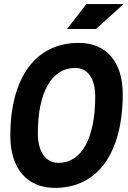

<svg xmlns="http://www.w3.org/2000/svg" viewBox="-20 -914 627 944"><path d="M250.5 9.8C460 9.8 583.5 -161.6 583.5 -451.7C583.5 -609.9 502.9 -703.1 367.2 -703.1C155.8 -703.1 30.8 -533.7 30.8 -247.1C30.8 -85.4 112.3 9.8 250.5 9.8ZM268.1 -113.3C204.1 -113.3 166 -167.5 166 -259.3C166 -460.9 234.4 -580.1 350.1 -580.1C411.6 -580.1 448.2 -527.8 448.2 -439.5C448.2 -234.4 381.3 -113.3 268.1 -113.3ZM309.6 -771.5H452.1L587.4 -894H404.8Z"/></svg>

Font: Cascadia Mono NF
Style: Bold Italic
Weight: 700
Italic angle: -10°
Monospace: yes
Designer: Aaron Bell
Foundry: Saja Typeworks
Version: Version 2404.023